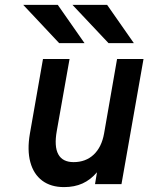

<svg xmlns="http://www.w3.org/2000/svg" viewBox="-20 -752 606 784"><path d="M241.5 12Q187.5 12 152.2 -14.5Q117 -41 103.8 -90Q90.5 -139 102 -206L155.5 -511H264L212 -218Q200.5 -154 218 -122Q235.5 -90 280.5 -90Q330 -90 362.5 -120.5Q395 -151 405 -207L458 -511H566L476 0H368L376 -48.5Q349.5 -17.5 316.8 -2.8Q284 12 241.5 12ZM221.5 -576 75 -732H216L325 -576ZM423 -576 276 -732H417.5L526.5 -576Z"/></svg>

Font: Overpass SemiBold
Style: Italic
Weight: 600
Italic angle: -10°
Designer: Delve Withrington, Dave Bailey, Thomas Jockin
Foundry: Delve Fonts LLC
Version: Version 4.000